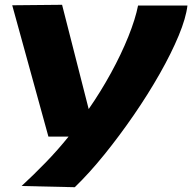

<svg xmlns="http://www.w3.org/2000/svg" viewBox="-20 -567 802 801"><path d="M556 -544H762Q756 -492 725.5 -418.5Q695 -345 646.5 -259.5Q598 -174 538.5 -87.5Q479 -1 416 77Q353 155 292 214L70 209Q120 163 170.5 111Q221 59 266 3H182L31 -545L239 -547L350 -112Q400 -184 443 -262.5Q486 -341 515.5 -414.5Q545 -488 556 -544Z"/></svg>

Font: Georama ExtraExtended
Style: Bold Italic
Weight: 700
Width: 8
Italic angle: -9°
Designer: Jean-Baptiste Levee
Foundry: Production Type
Version: Version 1.000